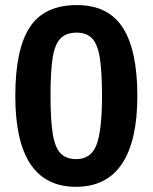

<svg xmlns="http://www.w3.org/2000/svg" viewBox="-20 -718 596 748"><path d="M515.1 -344.2Q515.1 -169.9 455.3 -80.1Q395.5 9.8 275.9 9.8Q39.6 9.8 39.6 -344.2Q39.6 -525.4 95.9 -611.8Q152.3 -698.2 279.8 -698.2Q401.9 -698.2 458.5 -609.9Q515.1 -521.5 515.1 -344.2ZM377.4 -344.2Q377.4 -437 369.1 -491Q360.8 -544.9 339.4 -567.9Q317.9 -590.8 278.8 -590.8Q237.3 -590.8 215.1 -567.6Q192.9 -544.4 184.8 -490.5Q176.8 -436.5 176.8 -344.2Q176.8 -252 185.3 -198Q193.8 -144 215.6 -121.1Q237.3 -98.1 276.9 -98.1Q335.4 -98.1 356.4 -154.8Q377.4 -211.4 377.4 -344.2Z"/></svg>

Font: Arimo
Style: Bold
Weight: 700
Designer: Steve Matteson
Foundry: Monotype Imaging Inc.
Version: Version 1.33